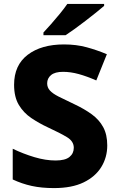

<svg xmlns="http://www.w3.org/2000/svg" viewBox="-20 -951 604 981"><path d="M528 -208Q528 -147 497.5 -97.5Q467 -48 407 -19Q347 10 256 10Q192 10 142 -1Q92 -12 45 -34V-191Q99 -165 156 -148Q213 -131 264 -131Q313 -131 335 -149Q357 -167 357 -196Q357 -229 322.5 -250Q288 -271 223 -301Q180 -321 140.5 -347.5Q101 -374 76.5 -414.5Q52 -455 52 -518Q52 -618 121.5 -671Q191 -724 307 -724Q370 -724 423 -709.5Q476 -695 526 -674L472 -540Q424 -561 382.5 -572.5Q341 -584 302 -584Q261 -584 241 -567.5Q221 -551 221 -525Q221 -504 235 -488.5Q249 -473 279.5 -457.5Q310 -442 359 -419Q412 -394 449.5 -366.5Q487 -339 507.5 -301Q528 -263 528 -208ZM512 -921Q496 -907 471 -887Q446 -867 417.5 -845Q389 -823 362 -803.5Q335 -784 315 -771H202V-785Q219 -803 241.5 -828.5Q264 -854 286.5 -881.5Q309 -909 324 -931H512Z"/></svg>

Font: Noto Kufi Arabic ExtraBold
Style: Regular
Weight: 800
Designer: Monotype Design Team, David Williams, Khaled Hosny
Foundry: Google LLC
Version: Version 2.109; ttfautohint (v1.8.4.7-5d5b)